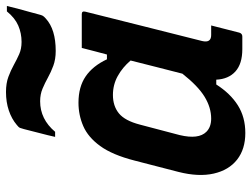

<svg xmlns="http://www.w3.org/2000/svg" viewBox="-119 -710 839 641"><g transform="rotate(-90 300.5 -389.5)"><path d="M278 -547Q331 -547 366 -523Q401 -499 423 -452H439Q444 -470 449 -489.5Q454 -509 461 -536H574Q585 -536 582 -524Q558 -427 532 -324.5Q506 -222 484 -134Q477 -104 504 -104H536Q530 -81 524 -57Q518 -33 512 -10Q509 0 499 0H457Q408 0 382.5 -23Q357 -46 355 -87H339Q309 -40 269.5 -15Q230 10 177 10Q123 10 88 -17.5Q53 -45 41.5 -95.5Q30 -146 47 -213L85 -360Q104 -434 133.5 -474.5Q163 -515 200 -531Q237 -547 278 -547ZM181 -120Q197 -104 225 -104Q262 -104 298 -126Q334 -148 375 -200Q386 -243 397 -286Q408 -329 419 -373Q396 -400 367 -416Q338 -432 304 -432Q267 -432 242.5 -412Q218 -392 205 -342L170 -209Q155 -146 181 -120ZM481 -737Q510 -737 535.5 -748Q561 -759 583 -786H601Q598 -772 592.5 -751.5Q587 -731 581.5 -711.5Q576 -692 573 -680Q571 -672 569 -667.5Q567 -663 559 -656Q523 -623 451 -623Q423 -623 401.5 -631Q380 -639 362 -649Q344 -659 325 -667Q306 -675 283 -675Q223 -675 181 -625H164Q169 -648 177.5 -680Q186 -712 190 -729Q192 -737 194 -742Q196 -747 204 -753Q224 -770 252 -779.5Q280 -789 314 -789Q343 -789 364.5 -781Q386 -773 404 -763Q422 -753 440 -745Q458 -737 481 -737Z"/></g></svg>

Font: Recursive Mn Lnr St SmB
Style: Italic
Weight: 600
Italic angle: -15°
Monospace: yes
Version: Version 1.079;hotconv 1.0.112;makeotfexe 2.5.65598; ttfautoh